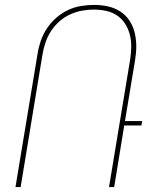

<svg xmlns="http://www.w3.org/2000/svg" viewBox="-20 -762 640 782"><path d="M43 0 133 -543Q137 -569 146 -595.5Q155 -622 171 -646Q187 -670 208.5 -689Q230 -708 256 -720.5Q282 -733 309.5 -737.5Q337 -742 363 -742Q392 -742 419.5 -736Q447 -730 469.5 -715.5Q492 -701 507 -678.5Q522 -656 528.5 -629Q535 -602 535 -573.5Q535 -545 530 -516L489 -269H559L556 -251H486L445 0H424L510 -519Q514 -545 514.5 -570.5Q515 -596 509 -620Q503 -644 490 -664.5Q477 -685 457.5 -698.5Q438 -712 413 -717.5Q388 -723 362 -723Q338 -723 313.5 -718.5Q289 -714 265 -703Q241 -692 221 -674Q201 -656 187 -634Q173 -612 165 -588Q157 -564 153 -540L64 0Z"/></svg>

Font: Iosevka Thin Extended
Style: Italic
Weight: 100
Width: 7
Italic angle: -9°
Monospace: yes
Designer: Belleve Invis
Foundry: Belleve Invis
Version: Version 32.5.0; ttfautohint (v1.8.4)